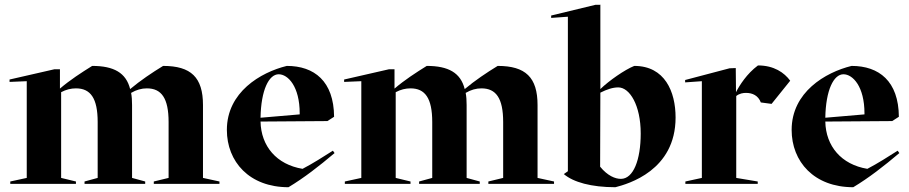

<svg xmlns="http://www.w3.org/2000/svg" viewBox="-20 -770 3806 804"><path d="M20 -427 92 -430V-25L23 -10V0H298V-10L236 -25V-384C257 -395 277 -400 298 -400C359 -400 389 -359 389 -259V-25L334 -10V0H588V-10L533 -25V-330C533 -349 532 -366 529 -381C551 -394 573 -400 595 -400C656 -400 686 -359 686 -259V-25L624 -10V0H899V-10L830 -25V-330C830 -446 780 -494 663 -494C617 -466 568 -433 525 -397C508 -465 457 -494 366 -494C321 -466 273 -435 231 -399V-480H208L20 -437Z M930 -226C930 -93 1024 14 1188 14C1253 -25 1316 -74 1381 -129L1374 -139C1333 -113 1291 -86 1247 -63C1138 -81 1073 -158 1071 -261L1351 -263L1379 -281C1378 -430 1296 -494 1181 -494C1071 -467 930 -384 930 -226ZM1071 -277C1073 -393 1106 -459 1147 -459C1186 -459 1235 -408 1235 -295V-291Z M1421 -427 1493 -430V-25L1424 -10V0H1699V-10L1637 -25V-384C1658 -395 1678 -400 1699 -400C1760 -400 1790 -359 1790 -259V-25L1735 -10V0H1989V-10L1934 -25V-330C1934 -349 1933 -366 1930 -381C1952 -394 1974 -400 1996 -400C2057 -400 2087 -359 2087 -259V-25L2025 -10V0H2300V-10L2231 -25V-330C2231 -446 2181 -494 2064 -494C2018 -466 1969 -433 1926 -397C1909 -465 1858 -494 1767 -494C1722 -466 1674 -435 1632 -399V-480H1609L1421 -437Z M2341 -41C2381 -7 2456 14 2557 14C2611 0 2809 -56 2809 -278C2809 -386 2764 -494 2636 -494C2596 -478 2530 -432 2494 -397V-749L2496 -750H2474L2288 -705V-695L2358 -700V-53ZM2663 -211C2663 -100 2632 -21 2580 -21C2556 -21 2524 -34 2493 -72L2494 -382C2522 -396 2546 -404 2569 -404C2617 -404 2663 -329 2663 -211Z M3104 -381C3131 -381 3155 -370 3166 -341L3211 -335L3289 -432C3264 -466 3221 -496 3154 -496C3107 -461 3077 -413 3062 -384L3061 -485L3035 -484L2849 -435V-425L2919 -430V-25L2850 -10V0H3153V-10L3063 -25V-368C3077 -379 3092 -381 3104 -381Z M3295 -226C3295 -93 3389 14 3553 14C3618 -25 3681 -74 3746 -129L3739 -139C3698 -113 3656 -86 3612 -63C3503 -81 3438 -158 3436 -261L3716 -263L3744 -281C3743 -430 3661 -494 3546 -494C3436 -467 3295 -384 3295 -226ZM3436 -277C3438 -393 3471 -459 3512 -459C3551 -459 3600 -408 3600 -295V-291Z"/></svg>

Font: Mazius Display
Style: Bold
Weight: 700
Designer: Alberto Casagrande & Collletttivo
Foundry: Collletttivo
Version: Version 2.000;Glyphs 3.2 (3221)